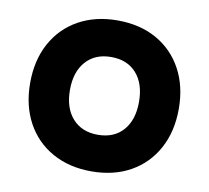

<svg xmlns="http://www.w3.org/2000/svg" viewBox="-75 -723 900 827"><g transform="rotate(10 375.0 -310.0)"><path d="M375 20Q278 20 204.5 -21Q131 -62 90.5 -136.5Q50 -211 50 -310Q50 -409 90.5 -483.5Q131 -558 204.5 -599Q278 -640 375 -640Q473 -640 546 -599Q619 -558 659.5 -483.5Q700 -409 700 -310Q700 -211 659.5 -136.5Q619 -62 546 -21Q473 20 375 20ZM375 -140Q446 -140 486 -185.5Q526 -231 526 -310Q526 -389 486 -434.5Q446 -480 375 -480Q305 -480 264.5 -434.5Q224 -389 224 -310Q224 -231 264.5 -185.5Q305 -140 375 -140Z"/></g></svg>

Font: Martian Mono SemiExpanded ExtraBold
Style: Regular
Weight: 800
Width: 6
Designer: Roman Shamin
Foundry: Evil Martians
Version: Version 1.000